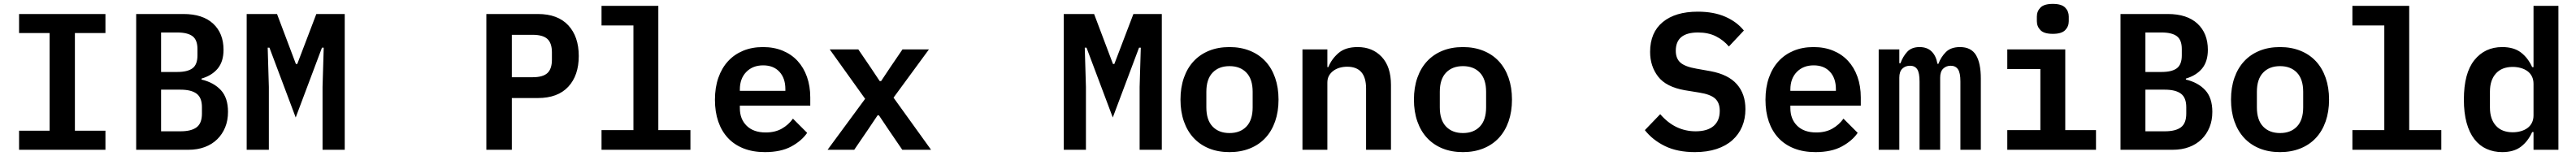

<svg xmlns="http://www.w3.org/2000/svg" viewBox="-20 -770 13240 802"><path d="M78 0V-98H235V-600H78V-698H522V-600H365V-98H522V0Z M680 -698H923Q1022 -698 1075.5 -648.5Q1129 -599 1129 -514Q1129 -454 1099.5 -418Q1070 -382 1016 -366V-361Q1079 -346 1115.5 -306.5Q1152 -267 1152 -195Q1152 -151 1137.5 -115.5Q1123 -80 1096.5 -54Q1070 -28 1032.5 -14Q995 0 948 0H680ZM908 -95Q963 -95 990.5 -115.5Q1018 -136 1018 -186V-219Q1018 -268 990.5 -288.5Q963 -309 908 -309H808V-95ZM891 -400Q944 -400 969.5 -419Q995 -438 995 -485V-518Q995 -565 969.5 -584Q944 -603 891 -603H808V-400Z M1638 -323 1644 -525H1635L1500 -166L1365 -525H1356L1362 -323V0H1248V-698H1404L1501 -441H1508L1606 -698H1752V0H1638Z M2480 0V-698H2745Q2847 -698 2901 -640Q2955 -582 2955 -482Q2955 -382 2901 -324Q2847 -266 2745 -266H2611V0ZM2611 -373H2718Q2771 -373 2794 -394.5Q2817 -416 2817 -463V-501Q2817 -548 2794 -569.5Q2771 -591 2718 -591H2611Z M3072 -101H3236V-639H3072V-740H3364V-101H3529V0H3072Z M3912 12Q3850 12 3802 -7Q3754 -26 3721.5 -61Q3689 -96 3672 -145.5Q3655 -195 3655 -257Q3655 -320 3672.5 -370Q3690 -420 3722 -455Q3754 -490 3799.5 -509Q3845 -528 3902 -528Q3958 -528 4003 -509.5Q4048 -491 4079.5 -457Q4111 -423 4128 -375Q4145 -327 4145 -269V-227H3783V-214Q3783 -158 3818 -123.5Q3853 -89 3916 -89Q3964 -89 3998.5 -108.5Q4033 -128 4056 -160L4129 -87Q4101 -46 4047.5 -17Q3994 12 3912 12ZM3903 -434Q3849 -434 3816 -400Q3783 -366 3783 -310V-303H4017V-312Q4017 -368 3986.5 -401Q3956 -434 3903 -434Z M4234 0 4427 -262 4245 -516H4392L4454 -425L4502 -353H4509L4557 -425L4619 -516H4755L4573 -268L4766 0H4618L4547 -104L4498 -177H4491L4442 -104L4371 0Z M5838 -323 5844 -525H5835L5700 -166L5565 -525H5556L5562 -323V0H5448V-698H5604L5701 -441H5708L5806 -698H5952V0H5838Z M6300 12Q6241 12 6194.5 -7Q6148 -26 6115.5 -61Q6083 -96 6065.5 -146Q6048 -196 6048 -258Q6048 -320 6065.5 -370Q6083 -420 6115.5 -455Q6148 -490 6194.5 -509Q6241 -528 6300 -528Q6358 -528 6405 -509Q6452 -490 6484.5 -455Q6517 -420 6534.5 -370Q6552 -320 6552 -258Q6552 -196 6534.5 -146Q6517 -96 6484.5 -61Q6452 -26 6405 -7Q6358 12 6300 12ZM6300 -86Q6355 -86 6387 -119.5Q6419 -153 6419 -218V-298Q6419 -363 6387 -396.5Q6355 -430 6300 -430Q6245 -430 6213 -396.5Q6181 -363 6181 -298V-218Q6181 -153 6213 -119.5Q6245 -86 6300 -86Z M6675 0V-516H6803V-425H6808Q6825 -467 6860.5 -497.5Q6896 -528 6959 -528Q7035 -528 7082.5 -477.5Q7130 -427 7130 -333V0H7002V-315Q7002 -427 6905 -427Q6885 -427 6867 -422Q6849 -417 6834.5 -406.5Q6820 -396 6811.5 -381Q6803 -366 6803 -345V0Z M7500 12Q7441 12 7394.5 -7Q7348 -26 7315.5 -61Q7283 -96 7265.5 -146Q7248 -196 7248 -258Q7248 -320 7265.5 -370Q7283 -420 7315.5 -455Q7348 -490 7394.5 -509Q7441 -528 7500 -528Q7558 -528 7605 -509Q7652 -490 7684.5 -455Q7717 -420 7734.5 -370Q7752 -320 7752 -258Q7752 -196 7734.5 -146Q7717 -96 7684.5 -61Q7652 -26 7605 -7Q7558 12 7500 12ZM7500 -86Q7555 -86 7587 -119.5Q7619 -153 7619 -218V-298Q7619 -363 7587 -396.5Q7555 -430 7500 -430Q7445 -430 7413 -396.5Q7381 -363 7381 -298V-218Q7381 -153 7413 -119.5Q7445 -86 7500 -86Z M8692 12Q8602 12 8538.5 -19Q8475 -50 8435 -101L8514 -183Q8553 -138 8598.5 -116.5Q8644 -95 8696 -95Q8756 -95 8788 -122Q8820 -149 8820 -200Q8820 -242 8796 -263.5Q8772 -285 8715 -294L8641 -306Q8544 -323 8503 -376.5Q8462 -430 8462 -503Q8462 -603 8527 -656.5Q8592 -710 8707 -710Q8789 -710 8848.5 -684Q8908 -658 8944 -613L8867 -531Q8839 -564 8800 -583.5Q8761 -603 8708 -603Q8594 -603 8594 -509Q8594 -469 8618 -448Q8642 -427 8700 -417L8773 -404Q8864 -387 8908 -337Q8952 -287 8952 -209Q8952 -160 8935 -119.5Q8918 -79 8885 -49.5Q8852 -20 8803.5 -4Q8755 12 8692 12Z M9312 12Q9250 12 9202 -7Q9154 -26 9121.5 -61Q9089 -96 9072 -145.5Q9055 -195 9055 -257Q9055 -320 9072.5 -370Q9090 -420 9122 -455Q9154 -490 9199.5 -509Q9245 -528 9302 -528Q9358 -528 9403 -509.5Q9448 -491 9479.5 -457Q9511 -423 9528 -375Q9545 -327 9545 -269V-227H9183V-214Q9183 -158 9218 -123.5Q9253 -89 9316 -89Q9364 -89 9398.5 -108.5Q9433 -128 9456 -160L9529 -87Q9501 -46 9447.5 -17Q9394 12 9312 12ZM9303 -434Q9249 -434 9216 -400Q9183 -366 9183 -310V-303H9417V-312Q9417 -368 9386.5 -401Q9356 -434 9303 -434Z M9637 0V-516H9743V-445H9749Q9761 -479 9783.5 -503.5Q9806 -528 9847 -528Q9886 -528 9909 -505.5Q9932 -483 9939 -442H9944Q9957 -477 9982.5 -502.5Q10008 -528 10055 -528Q10112 -528 10137 -487Q10162 -446 10162 -366V0H10057V-351Q10057 -396 10044.5 -414Q10032 -432 10007 -432Q9984 -432 9968.5 -417Q9953 -402 9953 -371V0H9847V-351Q9847 -396 9835 -414Q9823 -432 9798 -432Q9774 -432 9758.5 -417Q9743 -402 9743 -371V0Z M10532 -596Q10487 -596 10468.5 -615Q10450 -634 10450 -661V-685Q10450 -712 10468.5 -731Q10487 -750 10532 -750Q10577 -750 10595.5 -731Q10614 -712 10614 -685V-661Q10614 -634 10595.5 -615Q10577 -596 10532 -596ZM10298 -101H10468V-415H10298V-516H10596V-101H10754V0H10298Z M10880 -698H11123Q11222 -698 11275.5 -648.5Q11329 -599 11329 -514Q11329 -454 11299.5 -418Q11270 -382 11216 -366V-361Q11279 -346 11315.5 -306.5Q11352 -267 11352 -195Q11352 -151 11337.5 -115.5Q11323 -80 11296.5 -54Q11270 -28 11232.5 -14Q11195 0 11148 0H10880ZM11108 -95Q11163 -95 11190.5 -115.5Q11218 -136 11218 -186V-219Q11218 -268 11190.5 -288.5Q11163 -309 11108 -309H11008V-95ZM11091 -400Q11144 -400 11169.5 -419Q11195 -438 11195 -485V-518Q11195 -565 11169.5 -584Q11144 -603 11091 -603H11008V-400Z M11700 12Q11641 12 11594.5 -7Q11548 -26 11515.5 -61Q11483 -96 11465.5 -146Q11448 -196 11448 -258Q11448 -320 11465.5 -370Q11483 -420 11515.5 -455Q11548 -490 11594.5 -509Q11641 -528 11700 -528Q11758 -528 11805 -509Q11852 -490 11884.5 -455Q11917 -420 11934.5 -370Q11952 -320 11952 -258Q11952 -196 11934.5 -146Q11917 -96 11884.5 -61Q11852 -26 11805 -7Q11758 12 11700 12ZM11700 -86Q11755 -86 11787 -119.5Q11819 -153 11819 -218V-298Q11819 -363 11787 -396.5Q11755 -430 11700 -430Q11645 -430 11613 -396.5Q11581 -363 11581 -298V-218Q11581 -153 11613 -119.5Q11645 -86 11700 -86Z M12072 -101H12236V-639H12072V-740H12364V-101H12529V0H12072Z M13003 -91H12996Q12975 -44 12938.5 -16Q12902 12 12842 12Q12798 12 12761.5 -4.5Q12725 -21 12699 -54.5Q12673 -88 12659 -139Q12645 -190 12645 -258Q12645 -394 12699 -461Q12753 -528 12842 -528Q12902 -528 12938.5 -500Q12975 -472 12996 -425H13003V-740H13131V0H13003ZM12896 -90Q12918 -90 12937.5 -95.5Q12957 -101 12971.5 -111.5Q12986 -122 12994.5 -138.5Q13003 -155 13003 -177V-339Q13003 -361 12994.5 -377.5Q12986 -394 12971.5 -404.5Q12957 -415 12937.5 -420.5Q12918 -426 12896 -426Q12840 -426 12809.5 -392Q12779 -358 12779 -299V-217Q12779 -158 12809.5 -124Q12840 -90 12896 -90Z"/></svg>

Font: IBM Plex Mono SemiBold
Style: Regular
Weight: 600
Monospace: yes
Designer: Mike Abbink, Paul van der Laan, Pieter van Rosmalen
Foundry: Bold Monday
Version: Version 2.3